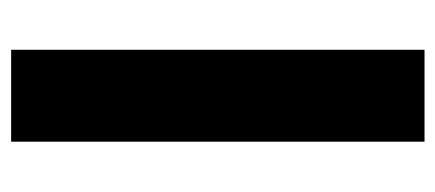

<svg xmlns="http://www.w3.org/2000/svg" viewBox="-244 -556 800 353"><g transform="rotate(-90 156.5 -380.0)"><path d="M241 0H72V-760H241Z"/></g></svg>

Font: Noto Sans Bengali ExtraBold
Style: Regular
Weight: 800
Designer: Jelle Bosma - Monotype Design Team
Foundry: Monotype Imaging Inc.
Version: Version 2.003; ttfautohint (v1.8.4.7-5d5b)